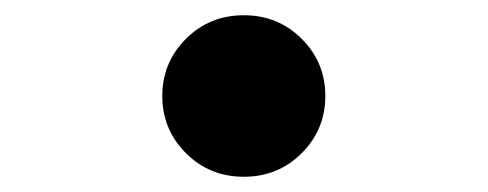

<svg xmlns="http://www.w3.org/2000/svg" viewBox="-20 -427 640 252"><path d="M300 -195Q255 -195 224 -226Q193 -257 193 -301Q193 -345 224 -376Q255 -407 300 -407Q345 -407 376 -376Q407 -345 407 -301Q407 -257 376 -226Q345 -195 300 -195Z"/></svg>

Font: Red Hat Mono VF Light
Style: Regular
Weight: 300
Monospace: yes
Designer: Pentagram, MCKL
Foundry: Pentagram, MCKL
Version: Version 1.023